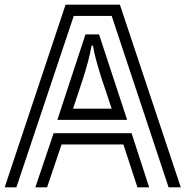

<svg xmlns="http://www.w3.org/2000/svg" viewBox="-20 -800 792 820"><path d="M457 -732H295L50 0H0L260 -780H492L752 0H700ZM345 -653H403L523 -288H225ZM457 -336Q452 -352 441 -384Q430 -416 417 -455.5Q404 -495 393 -534.5Q382 -574 377 -605H371Q366 -575 355.5 -535.5Q345 -496 332 -456.5Q319 -417 308 -384.5Q297 -352 292 -336ZM507 -183H243L181 0H131L209 -231H542L617 0H567Z"/></svg>

Font: Train One
Style: Regular
Weight: 400
Designer: Fontworks Inc.
Foundry: Fontworks Inc.
Version: Version 1.100